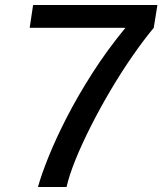

<svg xmlns="http://www.w3.org/2000/svg" viewBox="-20 -743 646 763"><path d="M131 0Q144 -48 172.8 -119.5Q201.5 -191 245.2 -276.2Q289 -361.5 347.5 -453Q406 -544.5 478.5 -632.5H98L111.5 -723H605.5L591 -632.5Q549 -582 504.5 -517.5Q460 -453 418.2 -382.2Q376.5 -311.5 341 -241.2Q305.5 -171 280.2 -108.8Q255 -46.5 244.5 0Z"/></svg>

Font: Public Sans Thin Medium
Style: Italic
Weight: 500
Italic angle: -8°
Version: Version 2.001